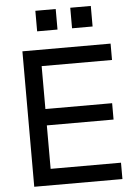

<svg xmlns="http://www.w3.org/2000/svg" viewBox="-62 -1006 731 1052"><g transform="rotate(-5 303.0 -480.0)"><path d="M83 0V-745H568V-655H181V-419H548V-329H181V-90H568V0ZM173 -847V-960H285V-847ZM365 -847V-960H478V-847Z"/></g></svg>

Font: Pitagon Sans Text Medium
Style: Regular
Weight: 500
Designer: Travis Tran
Foundry: Pitagon
Version: Version 1.000; ttfautohint (v1.8.4.7-5d5b);gftools[0.9.26]